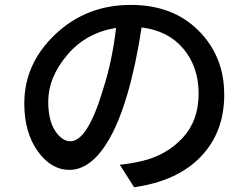

<svg xmlns="http://www.w3.org/2000/svg" viewBox="-20 -746 1040 799"><path d="M272.5 -158.2Q344.7 -158.2 409.2 -375Q447.3 -493.2 462.9 -629.9Q336.9 -609.4 258.8 -516.1Q180.7 -422.9 180.7 -324.2Q180.7 -245.1 209.5 -201.7Q238.3 -158.2 272.5 -158.2ZM538.1 33.2 478.5 -60.5Q521.5 -64.5 567.4 -75.2Q670.9 -98.6 738.8 -170.9Q806.6 -243.2 806.6 -356.4Q806.6 -466.8 743.7 -542.5Q680.7 -618.2 569.3 -631.8Q544.9 -472.7 509.8 -353.5Q464.8 -200.2 403.3 -119.6Q341.8 -39.1 268.6 -39.1Q192.4 -39.1 136.7 -117.2Q81.1 -195.3 81.1 -315.4Q81.1 -481.4 210.4 -603.5Q339.8 -725.6 524.4 -725.6Q699.2 -725.6 806.2 -618.7Q913.1 -511.7 913.1 -351.6Q913.1 -195.3 815.4 -93.8Q717.8 7.8 538.1 33.2Z"/></svg>

Font: Gen Shin Gothic Monospace Medium
Style: Regular
Weight: 500
Designer: [Source Han Sans]
Ryoko NISHIZUKA  (kana & ideographs); Paul D. Hunt (Latin, Greek & Cyrillic); Wenlong ZHANG  (bopomofo
Version: Version 1.002.20150607